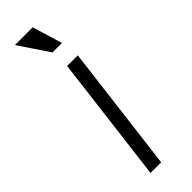

<svg xmlns="http://www.w3.org/2000/svg" viewBox="-238 -702 713 713"><g transform="rotate(-45 118.0 -346.0)"><path d="M59 0 121 -500H177L115 0ZM118 -574 39 -692H132L168 -574Z"/></g></svg>

Font: Inclusive Sans Light
Style: Italic
Weight: 300
Italic angle: -7°
Designer: Olivia King
Foundry: Olivia King
Version: Version 2.004